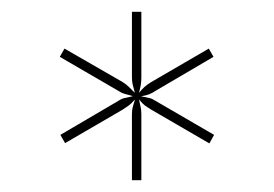

<svg xmlns="http://www.w3.org/2000/svg" viewBox="-20 -763 465 326"><path d="M343.5 -534 335.5 -519.5 236.5 -577Q230 -581 226.5 -583.5Q223 -586 216 -594Q218 -585 219 -580.2Q220 -575.5 220 -568.5V-457H204V-568.5Q204 -575.5 205.2 -580.5Q206.5 -585.5 209 -593.5H208.5Q202.5 -586.5 198.5 -583.8Q194.5 -581 188.5 -577L90.5 -520L82.5 -534L180.5 -591.5Q186.5 -595.5 191.5 -596.5Q196.5 -597.5 205 -599.5V-600Q196 -602.5 191.2 -603.8Q186.5 -605 180.5 -609L81.5 -666.5L89.5 -680.5L188.5 -623.5Q191.5 -621.5 193.8 -619.8Q196 -618 198.2 -616Q200.5 -614 202.8 -611.5Q205 -609 209 -605.5Q206.5 -614.5 205.2 -619.8Q204 -625 204 -632V-743H220V-632Q220 -625 219.2 -619.8Q218.5 -614.5 216 -605.5Q222 -612.5 226 -616Q230 -619.5 236.5 -623.5L334.5 -680.5L342.5 -666.5L244.5 -609Q238.5 -605 233.5 -603Q228.5 -601 219.5 -599.5Q229 -597.5 233.8 -596.5Q238.5 -595.5 244.5 -591.5Z"/></svg>

Font: Lato ExtraLight
Style: Regular
Weight: 275
Designer: Lukasz Dziedzic with Adam Twardoch and Botio Nikoltchev
Foundry: tyPoland Lukasz Dziedzic
Version: Version 2.015; 2015-08-06; http://www.latofonts.com/